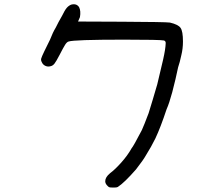

<svg xmlns="http://www.w3.org/2000/svg" viewBox="-20 -715 1040 890"><path d="M309.6 -693.4Q335 -700.2 346.7 -681.6Q355.5 -664.1 350.6 -635.7L341.8 -615.2L544.9 -614.3Q747.1 -613.3 767.6 -610.4Q805.7 -601.6 816.9 -585.9Q828.1 -570.3 828.1 -522.5Q828.1 -489.3 820.3 -458Q813.5 -425.8 805.7 -403.3Q794.9 -350.6 778.3 -287.1Q764.6 -236.3 752 -208Q724.6 -125 700.2 -73.2Q681.6 -35.2 655.3 6.8Q644.5 26.4 610.4 70.3Q556.6 131.8 526.4 151.4Q519.5 155.3 502 154.3Q490.2 154.3 486.3 152.8Q482.4 151.4 475.6 143.6Q467.8 134.8 467.8 125Q467.8 106.4 490.2 87.9Q512.7 71.3 542 38.6Q571.3 5.9 589.8 -27.3Q598.6 -37.1 637.7 -112.3Q647.5 -133.8 668.9 -190.4Q687.5 -250 709 -324.2Q716.8 -354.5 736.3 -439.5Q747.1 -487.3 748 -513.7Q749 -524.4 740.2 -527.3Q725.6 -531.2 553.7 -531.2Q322.3 -531.2 297.9 -522.5Q290 -520.5 281.7 -507.3Q273.4 -494.1 255.9 -460Q240.2 -429.7 232.4 -419.9Q224.6 -410.2 214.8 -408.2Q202.1 -404.3 190.4 -409.7Q178.7 -415 173.8 -426.8Q168.9 -435.5 170.9 -443.4Q172.9 -451.2 185.5 -477.5Q194.3 -495.1 211.9 -531.2Q224.6 -564.5 238.3 -586.9Q250 -611.3 267.6 -641.6Q280.3 -668 289.1 -678.2Q297.9 -688.5 309.6 -693.4Z"/></svg>

Font: JasonHandwriting4
Style: Regular
Weight: 400
Version: Version 1.01.21